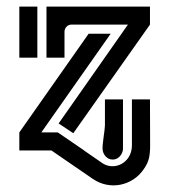

<svg xmlns="http://www.w3.org/2000/svg" viewBox="-20 -460 518 587"><path d="M237.3 0H236.8L292 38.1Q301.8 44.9 313 47.1Q324.2 49.3 335.2 47.1Q346.2 44.9 355.7 38.6Q365.2 32.2 372.1 22.5Q377.9 14.2 380.6 4.4Q383.3 -5.4 383.3 -15.1V-156.2H438.5L439 -15.1Q439 9.3 435.1 24.9Q431.2 40.5 419.9 56.6Q406.7 76.2 387.9 88.4Q369.1 100.6 347.9 104.7Q326.7 108.9 304.9 104.5Q283.2 100.1 263.7 86.9L137.2 0H39.1V-55.2L251 -356.9H318.4L106.4 -55.2H156.7ZM438.5 -384.8 204.1 -52.7 159.2 -82.5 371.1 -384.8H198.7Q189.5 -384.8 183.3 -378.2Q177.2 -371.6 177.2 -362.8V-283.7H122.1V-439.9H438.5ZM293.5 -6.8Q293.5 -14.2 294.7 -23.9Q295.9 -33.7 297.1 -43.7Q298.3 -53.7 299.6 -62.5Q300.8 -71.3 300.8 -76.7V-156.2H356V-12.2Q356 -9.8 356 -6.8Q356 -3.9 355.5 0Q353 11.7 344.5 19.8Q335.9 27.8 324.7 27.8Q311.5 27.8 302.5 17.6Q293.5 7.3 293.5 -6.8ZM94.2 -439.9V-283.7H39.1V-439.9Z"/></svg>

Font: Isar CAT
Style: Regular
Weight: 400
Designer: Digitized by Peter Wiegel
Foundry: CAT-Fonts, Peter Wiegel
Version: Version 1.000; ttfautohint (v1.3)